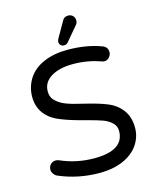

<svg xmlns="http://www.w3.org/2000/svg" viewBox="-129 -961 860 1060"><g transform="rotate(-15 301.0 -431.5)"><path d="M77.1 -36.1Q65.4 -41 57.1 -52.7Q48.8 -64.5 48.8 -77.1Q48.8 -94.7 60.5 -106.9Q72.3 -119.1 89.8 -119.1Q100.6 -119.1 108.4 -115.2Q199.2 -75.2 300.8 -75.2Q470.7 -75.2 470.7 -186.5Q470.7 -215.8 449.2 -234.4Q429.7 -252.9 400.4 -263.7Q371.1 -274.4 303.7 -292Q226.6 -311.5 175.8 -332Q116.2 -354.5 85.9 -395Q55.7 -435.5 55.7 -491.2Q55.7 -546.9 85 -593.8Q115.2 -641.6 174.3 -667Q233.4 -692.4 309.6 -692.4Q418 -692.4 503.9 -660.2Q532.2 -649.4 532.2 -620.1Q532.2 -604.5 520.5 -591.3Q508.8 -578.1 492.2 -578.1Q485.4 -578.1 476.6 -582Q400.4 -608.4 319.3 -608.4Q241.2 -608.4 193.8 -579.1Q146.5 -549.8 146.5 -498Q146.5 -462.9 169.9 -442.4Q191.4 -421.9 223.6 -409.2Q255.9 -396.5 320.3 -381.8Q402.3 -362.3 445.3 -344.7Q497.1 -325.2 528.8 -284.2Q560.5 -243.2 560.5 -180.7Q560.5 -127 529.3 -82Q497.1 -37.1 439.9 -13.2Q382.8 10.7 309.6 10.7Q185.5 10.7 77.1 -36.1ZM273.4 -748Q273.4 -755.9 280.3 -767.6L330.1 -854.5Q339.8 -874 363.3 -874Q378.9 -874 389.6 -863.8Q400.4 -853.5 400.4 -836.9Q400.4 -821.3 390.6 -811.5L323.2 -731.4Q314.5 -720.7 300.8 -720.7Q289.1 -720.7 281.2 -728Q273.4 -735.4 273.4 -748Z"/></g></svg>

Font: jf-openhuninn-2.1
Style: Regular
Weight: 400
Designer: [Kosugi Maru]
Designed by MOTOYA      

[Varela Round]
Joe Prince (Latin component); Avraham Cornfeld (Hebrew component)
Foundry: justfont Co., Ltd.
Version: 2.1